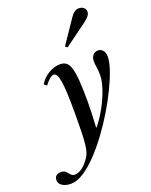

<svg xmlns="http://www.w3.org/2000/svg" viewBox="-327 -948 1022 1303"><g transform="rotate(-20 184.0 -297.0)"><path d="M-46 253.5Q-83 253.5 -107.5 238.2Q-132 223 -132 197Q-132 177.5 -120 166.2Q-108 155 -86 155Q-67 155 -56.8 162.5Q-46.5 170 -39.5 179.5Q-32.5 189 -23.8 196.5Q-15 204 1 204Q20 204 42.8 190.5Q65.5 177 86 152.5Q99.5 136.5 109 122Q118.5 107.5 124.8 87Q131 66.5 134.8 32.8Q138.5 -1 140 -54.5Q141.5 -108 141.5 -189Q141.5 -271.5 139 -328Q136.5 -384.5 131 -418.5Q125.5 -452.5 116.5 -467.8Q107.5 -483 94.5 -483Q70 -483 28 -428.5L9 -443.5Q34.5 -486 76 -510.2Q117.5 -534.5 160 -534.5Q186 -534.5 203.2 -521.8Q220.5 -509 230.8 -476.2Q241 -443.5 245.5 -384Q250 -324.5 250 -231.5Q250 -192 248.2 -148.2Q246.5 -104.5 243.5 -49.5L247 -46.5Q288.5 -98 321 -158.8Q353.5 -219.5 372 -275.5Q390.5 -331.5 390.5 -369Q390.5 -402.5 388.5 -418.2Q386.5 -434 384.5 -445.5Q382.5 -457 382.5 -476.5Q382.5 -502 396.8 -518.2Q411 -534.5 433 -534.5Q455 -534.5 468.8 -517.8Q482.5 -501 482.5 -472.5Q482.5 -437 463.8 -380.8Q445 -324.5 412.2 -256.5Q379.5 -188.5 336.5 -117.2Q293.5 -46 244.5 20Q195.5 86 144.8 138.8Q94 191.5 45 222.5Q-4 253.5 -46 253.5ZM248 -624.5 232.5 -635.5 347 -804.5Q375.5 -848 409 -848Q430 -848 443.8 -836Q457.5 -824 457.5 -806Q457.5 -791.5 446 -776.5Q434.5 -761.5 408 -742Z"/></g></svg>

Font: Libre Caslon Text
Style: Italic
Weight: 400
Italic angle: -22.583°
Designer: Pablo Impallari, Rodrigo Fuenzalida, Katja Schimmel
Foundry: Pablo Impallari, Rodrigo Fuenzalida
Version: Version 2.000